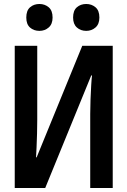

<svg xmlns="http://www.w3.org/2000/svg" viewBox="-20 -944 640 964"><path d="M54 0V-714H167V-342Q167 -311 166 -273.5Q165 -236 163.5 -203Q162 -170 161 -154H164L393 -714H546V0H433V-372Q433 -405 434.5 -444.5Q436 -484 438 -517.5Q440 -551 442 -565H438L207 0ZM413 -789Q385 -789 366 -806Q347 -823 347 -856Q347 -891 366 -907.5Q385 -924 413 -924Q440 -924 459.5 -907.5Q479 -891 479 -856Q479 -823 459.5 -806Q440 -789 413 -789ZM178 -789Q150 -789 131 -805.5Q112 -822 112 -856Q112 -891 131 -907.5Q150 -924 178 -924Q205 -924 224.5 -907.5Q244 -891 244 -856Q244 -823 224.5 -806Q205 -789 178 -789Z"/></svg>

Font: Noto Sans Mono SemiBold
Style: Regular
Weight: 600
Designer: Monotype Design Team
Foundry: Monotype Imaging Inc.
Version: Version 2.014; ttfautohint (v1.8.4.7-5d5b)